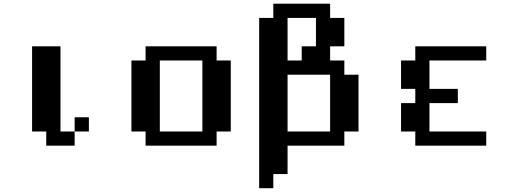

<svg xmlns="http://www.w3.org/2000/svg" viewBox="-20 -789 2808 1040"><path d="M384.3 -76.7V-153.8H461.4V-76.7ZM230.5 0V-76.7H153.8V-538.1H307.6V-76.7H384.3V0Z M1076.2 -76.7V-461.4H845.7V-76.7ZM768.6 0V-76.7H691.9V-461.4H768.6V-538.1H1153.3V-461.4H1230V-76.7H1153.3V0Z M1768.1 -76.7V-384.3H1537.6V-76.7ZM1614.3 -461.4V-538.1H1691.4V-691.9H1537.6V-461.4ZM1383.8 230.5V-691.9H1460.4V-769H1768.1V-691.9H1845.2V-538.1H1768.1V-461.4H1845.2V-384.3H1921.9V-76.7H1845.2V0H1537.6V153.8H1460.4V230.5Z M2229.5 0V-76.7H2152.3V-230.5H2229.5V-307.6H2152.3V-461.4H2229.5V-538.1H2613.8V-461.4H2306.2V-307.6H2460V-230.5H2306.2V-76.7H2613.8V0Z"/></svg>

Font: Good Old DOS
Style: Regular
Weight: 400
Designer: Vasily Draigo
Foundry: Vasily Draigo
Version: 1.0